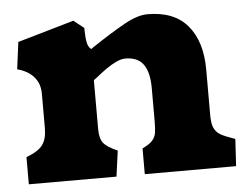

<svg xmlns="http://www.w3.org/2000/svg" viewBox="-42 -547 775 598"><g transform="rotate(-5 345.5 -248.0)"><path d="M90 -278.5V-170Q90 -136 76 -117.2Q62 -98.5 25 -85V0H299L310 -80.5Q277.5 -94.5 266.2 -108.8Q255 -123 255 -152.5V-305.5Q261 -309.5 266 -313.5Q281 -326 297.8 -337.8Q314.5 -349.5 330.2 -356.8Q346 -364 358.5 -364Q397.5 -364 415 -339Q432.5 -314 432.5 -265.5V-165.5V-163.5Q432.5 -138 430.2 -124.8Q428 -111.5 418.5 -101Q409 -90.5 387.5 -80.5V0H673L678 -85L674 -86Q645.5 -96 632.5 -103.5Q619.5 -111 613 -124.8Q606.5 -138.5 606.5 -165V-307.5Q606.5 -395.5 564.5 -445.5Q522.5 -495.5 439 -495.5Q408 -495.5 365.8 -472Q323.5 -448.5 262 -407.5L255 -402.5Q246.5 -410 243.5 -422.2Q240.5 -434.5 240 -453L239.5 -470L207.5 -495.5L31 -444.5L20 -360Q44.5 -353.5 60 -341.2Q75.5 -329 82.8 -313.2Q90 -297.5 90 -278.5Z"/></g></svg>

Font: TMT Limkin
Style: Regular
Weight: 400
Designer: Gabriel Drozdov
Version: Version 1.000;Glyphs 3.1.2 (3151)